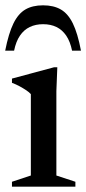

<svg xmlns="http://www.w3.org/2000/svg" viewBox="-20 -702 325 722"><path d="M195.5 -449 192 -359.5V-42L263.5 -18.5V0H25V-18.5L96 -42V-348Q90 -355 78.8 -362.5Q67.5 -370 53.8 -377.5Q40 -385 25 -390.5V-406.5L183 -449ZM142 -611Q114 -611 92 -600.5Q70 -590 55 -568Q40 -546 33 -511.5H-0.5Q12.5 -577 30.5 -613.8Q48.5 -650.5 75.2 -666.2Q102 -682 142 -682Q182 -682 209 -666.2Q236 -650.5 254 -613.8Q272 -577 284.5 -511.5H251Q244 -546 229 -568Q214 -590 192.2 -600.5Q170.5 -611 142 -611Z"/></svg>

Font: Newsreader 24pt Medium
Style: Regular
Weight: 500
Designer: Hugues Gentile
Foundry: Production Type
Version: Version 1.003